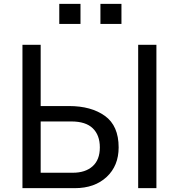

<svg xmlns="http://www.w3.org/2000/svg" viewBox="-20 -978 929 998"><path d="M96.7 0V-745.1H191.4V-426.8H338.9Q454.1 -426.8 525.4 -375.5Q596.7 -324.2 596.7 -211.9Q596.7 -116.2 534.2 -58.1Q471.7 0 369.1 0ZM191.4 -80.1H358.4Q423.8 -80.1 461.4 -113.8Q499 -147.5 499 -211.9Q499 -275.4 462.4 -311Q425.8 -346.7 350.6 -346.7H191.4ZM698.2 0V-745.1H793V0ZM288.1 -853.5V-958H398.4V-853.5ZM502 -853.5V-958H611.3V-853.5Z"/></svg>

Font: Gothic A1 Medium
Style: Regular
Weight: 500
Designer: HanYang I&C Co.,Ltd.
Foundry: HanYang I&C Co.,Ltd.
Version: Version 2.50